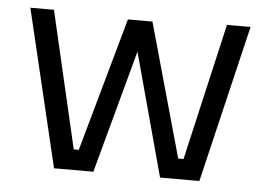

<svg xmlns="http://www.w3.org/2000/svg" viewBox="-42 -554 846 608"><g transform="rotate(5 381.0 -250.0)"><path d="M150 0H275L381 -391L487 0H612L731 -500H656L556 -65H539L420 -490H342L223 -65H207L106 -500H31Z"/></g></svg>

Font: RazerF5
Style: Regular
Weight: 400
Foundry: Razer Inc.
Version: Version 2